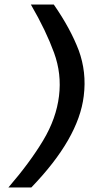

<svg xmlns="http://www.w3.org/2000/svg" viewBox="-20 -699 454 846"><path d="M349 -276C358 -347 350 -414 327 -477C303 -540 267 -607 217 -679H116C162 -600 195 -530 218 -467C241 -404 248 -341 240 -276C232 -210 209 -145 170 -80C131 -15 80 54 17 127H118C257 -17 334 -151 349 -276Z"/></svg>

Font: Gamestation Extended
Style: Italic
Weight: 400
Width: 7
Designer: Jonas Hecksher
Foundry: Jonas Hecksher, Playtypeª, e-types AS
Version: Version 1.003